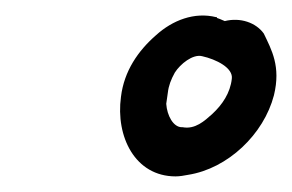

<svg xmlns="http://www.w3.org/2000/svg" viewBox="-20 -760 374 246"><path d="M135 -636C128 -585 153 -534 205 -534C210 -534 216 -535 221 -536C272 -544 318 -588 331 -638C340 -675 328 -696 318 -717C308 -731 288 -738 268 -733C265 -734 264 -735 258 -737V-738H257C229 -745 201 -734 180 -715C157 -695 139 -669 135 -636ZM195 -641C196 -650 199 -658 204 -667C211 -678 227 -691 239 -688C257 -684 279 -673 277 -659C275 -641 265 -626 252 -614C242 -605 230 -594 214 -597H213C202 -597 194 -612 193 -627Z"/></svg>

Font: Hussar Pisanka
Style: SbdKur
Weight: 600
Designer: Robert Jablonski
Foundry: Cannot Into Space Fonts
Version: Version 1.070